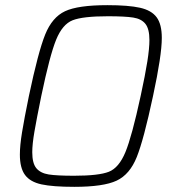

<svg xmlns="http://www.w3.org/2000/svg" viewBox="-20 -716 670 744"><path d="M57 -117Q57 -152 65.5 -204Q74 -256 92 -344Q128 -515 155 -582Q182 -649 232 -672.5Q282 -696 396 -696Q478 -696 522.5 -686Q567 -676 587 -649Q607 -622 607 -569Q607 -502 573 -344Q537 -175 510 -107.5Q483 -40 432 -16Q381 8 268 8Q185 8 141 -1.5Q97 -11 77 -38Q57 -65 57 -117ZM525 -344Q543 -427 551 -478Q559 -529 559 -561Q559 -604 543.5 -623.5Q528 -643 496 -648Q464 -653 398 -653Q301 -653 261.5 -637.5Q222 -622 197.5 -562Q173 -502 140 -344Q122 -256 113.5 -206.5Q105 -157 105 -126Q105 -83 121 -64Q137 -45 168.5 -40Q200 -35 267 -35Q363 -35 402 -50.5Q441 -66 466 -126.5Q491 -187 525 -344Z"/></svg>

Font: Saira Semi Condensed ExtraLight
Style: Italic
Weight: 200
Width: 4
Italic angle: -12°
Designer: Hector Gatti with collaboration of the Omnibus-Type team
Foundry: Omnibus-Type
Version: Version 1.001; ttfautohint (v1.8)